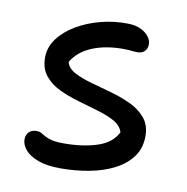

<svg xmlns="http://www.w3.org/2000/svg" viewBox="-64 -565 623 638"><g transform="rotate(10 247.5 -246.5)"><path d="M179.4 10Q135.2 10 105.2 -0.9Q75.2 -11.8 60.6 -29Q46 -46.2 46 -64.4Q46 -79 55 -88.8Q64 -98.6 81.2 -98.6Q90.6 -98.6 97.1 -94.9Q103.6 -91.2 112.3 -86.1Q121 -81 135.8 -77.3Q150.6 -73.6 176.6 -73.6Q241.4 -73.6 289.6 -89.5Q337.8 -105.4 356 -142.6Q349 -164.8 325.4 -177.8Q301.8 -190.8 269.1 -200.4Q236.4 -210 200.9 -220.3Q165.4 -230.6 135 -245Q104.6 -259.4 85.3 -283.2Q66 -307 66 -344Q66 -379 88 -408.4Q110 -437.8 146.5 -459.2Q183 -480.6 227.2 -492Q271.4 -503.4 316.4 -502.6Q342.6 -502.6 360.8 -494Q379 -485.4 388.6 -472.8Q398.2 -460.2 398.2 -447Q398.2 -432.4 389.5 -423.4Q380.8 -414.4 364 -414.4Q358.2 -414.4 351.9 -415.1Q345.6 -415.8 337.5 -416.5Q329.4 -417.2 317 -417.2Q257.2 -417.2 212.4 -398.6Q167.6 -380 145.8 -343.2Q150.8 -322.6 174.3 -309.9Q197.8 -297.2 231.2 -287.9Q264.6 -278.6 300.8 -268.5Q337 -258.4 368.5 -243.7Q400 -229 420 -205.1Q440 -181.2 440 -144Q440 -103.8 418.8 -74.7Q397.6 -45.6 361.1 -26.7Q324.6 -7.8 277.7 1.1Q230.8 10 179.4 10Z"/></g></svg>

Font: Shantell Sans Light
Style: Regular
Weight: 300
Designer: Stephen Nixon, Anya Danilova, Shantell Martin
Foundry: Arrow Type
Version: Version 1.011;[c5ecc13dd]